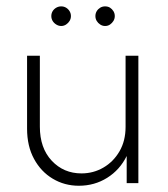

<svg xmlns="http://www.w3.org/2000/svg" viewBox="-20 -577 530 605"><path d="M228.5 8.3Q183.3 8.3 146.2 -13.9Q109 -36.1 87.2 -76.4Q65.3 -116.7 65.3 -171.5V-401.4H105.6V-177.8Q105.6 -110.4 143.1 -70.5Q180.6 -30.6 236.8 -30.6Q274.3 -30.6 305.9 -49Q337.5 -67.4 356.6 -100.3Q375.7 -133.3 375.7 -177.1V-401.4H416V0H379.2V-85.4Q357.6 -41.7 317.7 -16.7Q277.8 8.3 228.5 8.3ZM172.9 -495.1Q164.6 -495.1 157.3 -499.7Q150 -504.2 145.8 -511.1Q141.7 -518.1 141.7 -526.4Q141.7 -534.7 145.8 -541.7Q150 -548.6 157.3 -552.8Q164.6 -556.9 172.9 -556.9Q181.2 -556.9 188.2 -552.8Q195.1 -548.6 199.3 -541.7Q203.5 -534.7 203.5 -526.4Q203.5 -518.1 199.3 -511.1Q195.1 -504.2 188.2 -499.7Q181.2 -495.1 172.9 -495.1ZM311.1 -495.1Q302.8 -495.1 295.8 -499.7Q288.9 -504.2 284.7 -511.1Q280.6 -518.1 280.6 -526.4Q280.6 -534.7 284.7 -541.7Q288.9 -548.6 295.8 -552.8Q302.8 -556.9 311.1 -556.9Q320.1 -556.9 326.7 -552.8Q333.3 -548.6 337.5 -541.7Q341.7 -534.7 341.7 -526.4Q341.7 -518.1 337.5 -511.1Q333.3 -504.2 326.7 -499.7Q320.1 -495.1 311.1 -495.1Z"/></svg>

Font: Afacad Flux ExtraLight
Style: Regular
Weight: 250
Designer: Kristian Moeller
Foundry: Dicotype
Version: Version 1.100